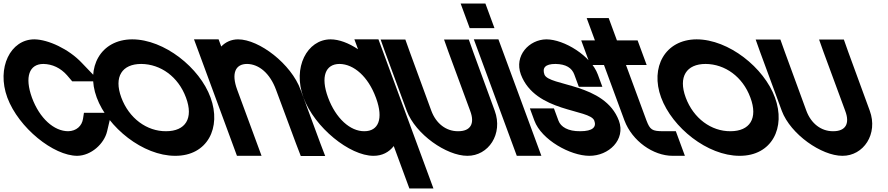

<svg xmlns="http://www.w3.org/2000/svg" viewBox="-154 -837 5053 1093"><path d="M311.8 -479 412.5 -374H257.1L227.2 -409C190.8 -450 144.4 -472 93.1 -473C12.3 -473 -14.8 -399 27.9 -281C71.4 -163 153.6 -90 234.3 -90C280.7 -91 312.5 -120 318.6 -161L323.9 -195H480.5L455.6 -89C438.8 -18 364.6 49 285.9 50C150.8 50 -47.7 -109 -112.1 -281C-175.2 -452 -93.7 -613 41.4 -613H42.3C120 -612 237.6 -558 311.8 -479Z M396.5 -282C333.4 -453 418.3 -612 598.4 -613C781.3 -613 983.2 -451 1044.5 -282C1107.6 -111 1027.3 51 842.9 50C660.1 50 459.6 -111 396.5 -282ZM536.5 -282C580.4 -163 682.4 -89 791.3 -90C901.7 -90 949.4 -163 904.5 -282C861 -400 760.8 -472 650.1 -473C540.8 -473 493 -400 536.5 -282Z M1105.5 -572.2C1129.8 -597.6 1162.3 -612.7 1200.9 -613C1322.3 -613 1504.3 -472 1557.1 -326L1670 -20L1697.2 51H1558.2L1531.3 -19L1417.3 -326C1383 -419 1320.9 -472 1252.6 -473C1185.4 -473 1162 -419 1196.3 -326L1222.1 -256L1309.1 -20L1334.9 50H1194.9L1169.1 -20L1082.1 -256L1056.3 -326L976.3 -543L950.4 -613H1090.4Z M1573.5 -282C1510.4 -453 1594.4 -612 1727.4 -613C1776.4 -613 1831.2 -591.8 1884.2 -556.7L1863.4 -613H2000.4L2026.3 -543L2121.2 -285.6L2122.5 -282L2287.7 166L2313.5 236H2176.5L2150.7 166L2087.5 -5.5C2060.5 29.4 2021.2 50.4 1971.9 50C1836.8 50 1636.6 -111 1573.5 -282ZM1713.5 -282C1757.4 -163 1839.9 -89 1920.3 -90C2000.7 -90 2029.4 -160.8 1987.5 -276.6L1985.5 -282C1942 -400 1861 -472 1779.1 -473C1698.3 -473 1670 -400 1713.5 -282Z M2037.3 -543 2012.8 -612H2153.5L2178.5 -542L2301.2 -207C2328.1 -134 2385.5 -89 2454.8 -90C2525.4 -90 2550.1 -134 2522.5 -206L2522.2 -207L2398.3 -543L2373.8 -612H2514.8L2539.6 -542L2662.2 -207C2711.2 -74 2626.3 51 2506.4 50C2387.9 50 2211.9 -72 2161.5 -206L2161.2 -207Z M2589.8 -677H2519.8L2468.2 -817H2538.2H2539.2H2609.2L2660.8 -677H2590.8ZM2569.3 -543 2543.4 -613H2683.4L2709.3 -543L2902.1 -20L2927.9 50H2787.9L2762.1 -20Z M3249.2 -413 3275 -343H3141L3115.2 -413C3101.5 -450 3068.8 -472 3008.1 -473C2948.6 -473 2932.4 -450 2945.2 -413C2970.3 -345 3288.5 -366 3369.2 -150C3409 -42 3311.3 51 3200.9 50C3093 50 2928.4 -41 2888.2 -150L2862.4 -220H2999.4L3025.2 -150C3038.1 -115 3079.1 -89 3149.3 -90C3220.7 -90 3242.5 -114 3229.2 -150C3204.1 -218 2893.6 -195 2811.2 -413C2771.7 -520 2858.2 -612 2956.4 -613C3056.7 -613 3209.7 -520 3249.2 -413Z M3409.6 -467 3525.8 -152C3546.6 -98 3557.2 -90 3623.3 -90H3693.3L3744.9 50H3674.9C3564.6 50 3445 -34 3400.9 -151L3400.5 -152L3284.3 -467H3276.3H3206.3L3154.7 -607H3224.7H3232.7L3211.7 -664L3185.9 -734H3311.2L3337 -664L3358 -607H3405.7H3475.7L3527.3 -467H3457.3Z M3609.5 -282C3546.4 -453 3631.3 -612 3811.4 -613C3994.3 -613 4196.2 -451 4257.5 -282C4320.6 -111 4240.3 51 4055.9 50C3873.1 50 3672.6 -111 3609.5 -282ZM3749.5 -282C3793.4 -163 3895.4 -89 4004.3 -90C4114.7 -90 4162.4 -163 4117.5 -282C4074 -400 3973.8 -472 3863.1 -473C3753.8 -473 3706 -400 3749.5 -282Z M4172.3 -543 4147.8 -612H4288.5L4313.5 -542L4436.2 -207C4463.1 -134 4520.5 -89 4589.8 -90C4660.4 -90 4685.1 -134 4657.5 -206L4657.2 -207L4533.3 -543L4508.8 -612H4649.8L4674.6 -542L4797.2 -207C4846.2 -74 4761.3 51 4641.4 50C4522.9 50 4346.9 -72 4296.5 -206L4296.2 -207Z"/></svg>

Font: Nordica Plus
Style: NordicaClassicRgCondOpObl
Weight: 500
Version: Version 1.01